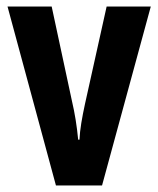

<svg xmlns="http://www.w3.org/2000/svg" viewBox="-20 -567 484 587"><path d="M151 0 3 -547H138L200 -258Q213 -203 219 -140H223Q224 -163 228.5 -190.5Q233 -218 240 -250L306 -547H441L292 0Z"/></svg>

Font: Noto Sans Arabic ExtCond
Style: Bold
Weight: 700
Width: 2
Designer: Monotype Design Team, Nadine Chahine, Nizar Qandah and Khaled Hosny
Foundry: Monotype Imaging Inc.
Version: Version 2.012; ttfautohint (v1.8.4.7-5d5b)